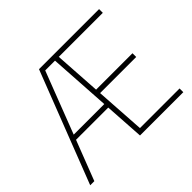

<svg xmlns="http://www.w3.org/2000/svg" viewBox="-161 -970 1201 1201"><g transform="rotate(-45 439.0 -370.0)"><path d="M18.5 0 305.5 -740H837V-707H447.5L467.5 -397H789.5V-364H470L491.5 -33H842V0H459L442 -264H157L55 0ZM327.5 -707 169.5 -297H440L414 -707Z"/></g></svg>

Font: Encode Sans Th
Style: Regular
Weight: 100
Designer: Multiple Designers
Foundry: Impallari Type
Version: Version 3.002; ttfautohint (v1.8.3) -l 8 -r 50 -G 200 -x 14 